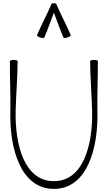

<svg xmlns="http://www.w3.org/2000/svg" viewBox="-20 -1195 684 1240"><path d="M266 -952C289 -1005 307 -1059 328 -1113C349 -1059 367 -1005 390 -952C391 -948 403 -948 416 -953C429 -957 439 -964 437 -968C409 -1035 373 -1099 345 -1166C342 -1172 335 -1175 328 -1174C323 -1176 314 -1173 311 -1166C283 -1099 247 -1035 219 -968C217 -964 227 -957 240 -953C253 -948 265 -948 266 -952ZM44 -800C43 -694 49 -587 47 -480C40 -233 115 25 328 25C541 25 616 -233 609 -480C607 -587 613 -694 612 -800C612 -805 600 -808 587 -808C573 -808 562 -804 562 -800C563 -693 572 -586 575 -480C580 -258 518 -25 328 -25C138 -25 76 -258 81 -480C84 -586 93 -693 94 -800C94 -804 83 -808 69 -808C56 -808 44 -805 44 -800Z"/></svg>

Font: Nupuram Condensed Thin
Style: Regular
Weight: 100
Width: 3
Designer: Santhosh Thottingal (santhosh.thottingal@gmail.com)
Foundry: SMC
Version: Version 1.000